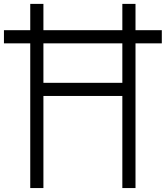

<svg xmlns="http://www.w3.org/2000/svg" viewBox="-20 -953 840 973"><path d="M600 -800V-933.3H666.7V-800H800V-733.3H666.7V0H600V-466.7H200V0H133.3V-733.3H0V-800H133.3V-933.3H200V-800ZM600 -733.3H200V-533.3H600Z"/></svg>

Font: Galmuri14 Regular
Style: Regular
Weight: 400
Designer: Lee Minseo (quiple)
Version: Version 2.399;hotconv 1.1.1;makeotfexe 2.6.0 DEVELOPMENT